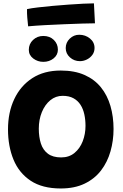

<svg xmlns="http://www.w3.org/2000/svg" viewBox="-20 -1070 717 1116"><path d="M333 25.5Q226 25.5 158.2 -19.5Q90.5 -64.5 58.5 -142.2Q26.5 -220 26.5 -318Q26.5 -417 63 -494.2Q99.5 -571.5 167.8 -615.8Q236 -660 333 -660Q413.5 -660 471.5 -634.2Q529.5 -608.5 566.8 -562.2Q604 -516 622 -454Q640 -392 640 -320Q640 -252.5 622.2 -190.2Q604.5 -128 567.5 -79.5Q530.5 -31 472.2 -2.8Q414 25.5 333 25.5ZM335.5 -155Q381.5 -155 413 -181Q444.5 -207 460.8 -249Q477 -291 477 -338.5Q477 -373.5 470.2 -405Q463.5 -436.5 448 -460.8Q432.5 -485 407 -499Q381.5 -513 344 -513Q303.5 -513 272.2 -487.2Q241 -461.5 223.2 -418Q205.5 -374.5 205.5 -322Q205.5 -274 217.5 -236.2Q229.5 -198.5 258.2 -176.8Q287 -155 335.5 -155ZM232 -710.5Q199 -710.5 173.2 -730Q147.5 -749.5 147.5 -780.5Q147.5 -814.5 172 -837.8Q196.5 -861 231.5 -861Q269.5 -861 293 -837.8Q316.5 -814.5 316.5 -781.5Q316.5 -750.5 291.5 -730.5Q266.5 -710.5 232 -710.5ZM444.5 -714.5Q411 -714.5 386.5 -736.5Q362 -758.5 362 -790.5Q362 -822.5 385.2 -845.2Q408.5 -868 440.5 -868Q476.5 -868 503 -846.2Q529.5 -824.5 529.5 -791Q529.5 -768 516.8 -750.8Q504 -733.5 484.5 -724Q465 -714.5 444.5 -714.5ZM532 -934.5Q505 -934.5 458 -933Q411 -931.5 354.8 -929.2Q298.5 -927 243 -924Q187.5 -921 143.5 -917Q140.5 -943.5 138.5 -968Q136.5 -992.5 137 -1017Q162 -1022.5 201.2 -1027Q240.5 -1031.5 286.5 -1035.8Q332.5 -1040 378.5 -1043.2Q424.5 -1046.5 463.2 -1048.5Q502 -1050.5 526 -1050.5Z"/></svg>

Font: Grandstander Thin ExtraBold
Style: Regular
Weight: 800
Version: Version 1.200